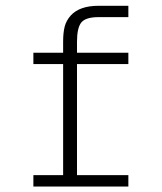

<svg xmlns="http://www.w3.org/2000/svg" viewBox="-20 -662 570 677"><path d="M97.7 -4.4V-44.4H202.6V-436H97.7V-476.1H202.6V-515.1Q202.6 -546.4 208 -567.9Q213.4 -589.4 229.5 -607.4Q260.7 -641.6 327.6 -641.6H432.6V-601.6H327.6Q282.2 -601.6 266.8 -582.8Q251.5 -564 251.5 -515.1V-476.1H432.6V-436H251.5V-44.4H432.6V-4.4Z"/></svg>

Font: AzarMehrMonospaced
Style: SerifRegular
Weight: 1
Designer: Amin Abedi
Version: Version 1.00